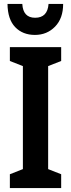

<svg xmlns="http://www.w3.org/2000/svg" viewBox="-20 -953 359 973"><path d="M226 -933Q221 -863 158 -863Q97 -863 93 -933H18Q19 -855 57 -815.5Q95 -776 157 -776Q218 -776 259 -818Q300 -860 300 -933ZM290 -70 224 -96V-618L290 -644V-714H30V-644L96 -618V-96L30 -70V0H290Z"/></svg>

Font: Noto Sans UI Condensed
Style: Bold
Weight: 700
Width: 3
Designer: Monotype Design Team
Foundry: Monotype Imaging Inc.
Version: 1.001